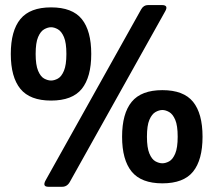

<svg xmlns="http://www.w3.org/2000/svg" viewBox="-20 -705 852 747"><path d="M178.7 -313.7Q96.7 -313.7 59.3 -359.3Q22 -405 22 -495Q22 -585.3 59.3 -630.8Q96.7 -676.3 178.7 -676.3Q261.3 -676.3 298.2 -630.8Q335 -585.3 335 -495Q335 -405 298.2 -359.3Q261.3 -313.7 178.7 -313.7ZM178.7 -391.7Q191.3 -391.7 205.3 -399.3Q219.3 -407 228.8 -429.7Q238.3 -452.3 238.3 -495Q238.3 -538.7 228.8 -560.8Q219.3 -583 205.3 -591Q191.3 -599 178.7 -599Q166 -599 151.8 -591Q137.7 -583 128.2 -560.8Q118.7 -538.7 118.7 -495Q118.7 -452.3 128.2 -429.7Q137.7 -407 151.8 -399.3Q166 -391.7 178.7 -391.7ZM611.7 8.3Q529.7 8.3 492.3 -37.3Q455 -83 455 -173Q455 -263.3 492.3 -308.8Q529.7 -354.3 611.7 -354.3Q694.3 -354.3 731.2 -308.8Q768 -263.3 768 -173Q768 -83 731.2 -37.3Q694.3 8.3 611.7 8.3ZM611.7 -69.7Q624.3 -69.7 638.3 -77.3Q652.3 -85 661.8 -107.7Q671.3 -130.3 671.3 -173Q671.3 -216.7 661.8 -238.8Q652.3 -261 638.3 -269Q624.3 -277 611.7 -277Q599 -277 584.8 -269Q570.7 -261 561.2 -238.8Q551.7 -216.7 551.7 -173Q551.7 -130.3 561.2 -107.7Q570.7 -85 584.8 -77.3Q599 -69.7 611.7 -69.7ZM158 -4.3 529.3 -668.7Q538.7 -685.3 555.7 -685.3H610Q637 -685.3 622.3 -660.3L252.3 1.7Q241.7 21.7 221.7 21.7H168.3Q143.3 21.7 158 -4.3Z"/></svg>

Font: Vivano Light
Style: Regular
Weight: 300
Designer: Joe Prince, Josias Burgherr
Version: Version 2.064;September 19, 2022;FontCreator 14.0.0.2877 64-